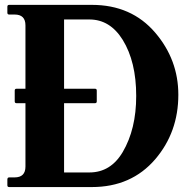

<svg xmlns="http://www.w3.org/2000/svg" viewBox="-20 -757 771 777"><path d="M351.6 0Q351.6 0 17.1 0Q9.8 0 9.8 -7.3V-30.3Q9.8 -39.1 17.1 -39.1H39.1Q83 -39.1 83 -83V-339.4H46.9Q39.6 -339.4 39.6 -346.7V-390.6Q39.6 -397.9 46.9 -397.9H83V-654.3Q83 -698.2 39.1 -698.2H17.1Q9.8 -698.2 9.8 -705.6V-730Q9.8 -737.3 17.1 -737.3H351.6Q512.2 -737.3 608.4 -624.5Q701.7 -515.1 701.7 -373.5Q701.7 -222.2 608.4 -112.8Q511.7 0 351.6 0ZM239.3 -339.4V-59.1H341.8Q427.7 -59.1 476.6 -141.6Q531.2 -234.4 531.2 -368.7Q531.2 -507.3 476.6 -595.7Q425.3 -678.2 341.8 -678.2H239.3V-397.9H364.3Q371.6 -397.9 371.6 -390.6V-346.7Q371.6 -339.4 364.3 -339.4Z"/></svg>

Font: Simply Serif
Style: Bold
Weight: 700
Designer: Wojciech Kalinowski "wmk69" (wmk69@o2.pl)
Foundry: Wojciech Kalinowski "wmk69" (wmk69@o2.pl)
Version: Version 1.0.0; 2022-02-18